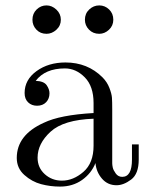

<svg xmlns="http://www.w3.org/2000/svg" viewBox="-20 -679 540 710"><path d="M100 -606Q100 -629 115.5 -644Q131 -659 152 -659Q172 -659 188.5 -643.5Q205 -628 205 -606Q205 -584 188.5 -569Q172 -554 152 -554Q129 -554 114.5 -569.5Q100 -585 100 -606ZM294 -606Q294 -629 310 -644Q326 -659 347 -659Q368 -659 383.5 -644Q399 -629 399 -606Q399 -584 383 -569Q367 -554 347 -554Q324 -554 309 -569.5Q294 -585 294 -606ZM42 -95Q42 -180 142 -225Q202 -254 326 -261V-298Q326 -360 293.5 -393Q261 -426 220 -426Q147 -426 112 -380Q142 -379 152.5 -364Q163 -349 163 -334Q163 -314 150.5 -301Q138 -288 117 -288Q97 -288 84 -300.5Q71 -313 71 -335Q71 -384 115 -416Q159 -448 222 -448Q304 -448 359 -393Q376 -376 384.5 -354Q393 -332 394 -317.5Q395 -303 395 -275V-75Q395 -69 397 -59.5Q399 -50 408 -37.5Q417 -25 432 -25Q468 -25 468 -89V-145H493V-89Q493 -36 465 -15Q437 6 411 6Q378 6 357 -18.5Q336 -43 333 -76Q318 -38 283.5 -13.5Q249 11 202 11Q166 11 132 2Q98 -7 70 -32Q42 -57 42 -95ZM119 -96Q119 -59 145.5 -35Q172 -11 209 -11Q251 -11 288.5 -43.5Q326 -76 326 -140V-240Q215 -236 167 -192Q119 -148 119 -96Z"/></svg>

Font: CMU Serif
Style: Roman
Weight: 500
Version: Version 0.7.0